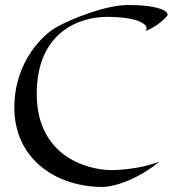

<svg xmlns="http://www.w3.org/2000/svg" viewBox="-20 -734 692 763"><path d="M644 -671C654 -683 628 -714 489 -714C396 -714 258 -656 206 -627C153 -598 37 -491 37 -306C37 -107 197 9 389 9C389 9 489 9 614 -92C528 -58 425 -58 425 -58C322 -58 126 -116 126 -361C126 -606 295 -667 405 -667C530 -667 577 -635 559 -611C615 -633 644 -671 644 -671Z"/></svg>

Font: Quintessential
Style: Regular
Weight: 400
Designer: Astigmatic (AOETI)
Foundry: Astigmatic (AOETI)
Version: Version 1.000